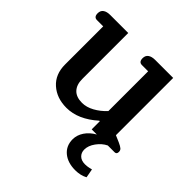

<svg xmlns="http://www.w3.org/2000/svg" viewBox="-184 -641 1003 1003"><g transform="rotate(45 318.0 -139.5)"><path d="M391 107Q391 76 410 47.5Q429 19 463 0H425V-60H421Q338 14 252 14Q180 14 133.5 -27.5Q87 -69 87 -141V-423H41Q18 -423 18 -451Q18 -471 32 -481Q46 -491 71 -491H204V-151Q204 -109 226 -85.5Q248 -62 291 -62Q324 -62 357.5 -80.5Q391 -99 419 -129V-423H373Q350 -423 350 -451Q350 -471 364 -481Q378 -491 403 -491H536V-68L573 -52Q593 -43 601 -36Q609 -29 609 -17Q609 0 594 0H544Q515 14 493.5 43.5Q472 73 472 102Q472 125 487 139.5Q502 154 529 154Q544 154 557 151Q570 148 574 147L583 196Q554 212 515 212Q459 212 425 183.5Q391 155 391 107Z"/></g></svg>

Font: Maitree Semibold
Style: Regular
Weight: 600
Designer: CadsonDemak Team
Foundry: CadsonDemak
Version: Version 1.010